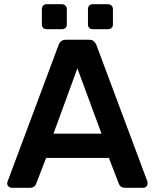

<svg xmlns="http://www.w3.org/2000/svg" viewBox="-20 -888 733 908"><path d="M35 0Q27 0 20.5 -6Q14 -12 14 -21Q14 -25 16 -30L257 -675Q260 -685 268.5 -692.5Q277 -700 292 -700H401Q416 -700 424 -692.5Q432 -685 436 -675L677 -30Q678 -25 678 -21Q678 -12 672 -6Q666 0 658 0H571Q557 0 550.5 -6.5Q544 -13 542 -19L495 -141H198L151 -19Q149 -13 142.5 -6.5Q136 0 122 0ZM233 -256H460L346 -565ZM418 -750Q408 -750 402 -756Q396 -762 396 -772V-845Q396 -855 402 -861.5Q408 -868 418 -868H491Q501 -868 507.5 -861.5Q514 -855 514 -845V-772Q514 -762 507.5 -756Q501 -750 491 -750ZM200 -750Q190 -750 184 -756Q178 -762 178 -772V-845Q178 -855 184 -861.5Q190 -868 200 -868H273Q283 -868 289.5 -861.5Q296 -855 296 -845V-772Q296 -762 289.5 -756Q283 -750 273 -750Z"/></svg>

Font: Rubik Light Medium
Style: Regular
Weight: 500
Version: Version 2.104